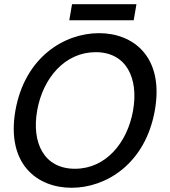

<svg xmlns="http://www.w3.org/2000/svg" viewBox="-20 -873 806 909"><path d="M319 16C482 16 668 -97 713 -350C758 -603 612 -716 449 -716C285 -716 98 -603 53 -350C9 -97 155 16 319 16ZM156 -350C183 -503 287 -626 433 -626C578 -626 637 -503 610 -350C583 -197 481 -74 335 -74C188 -74 129 -197 156 -350ZM308 -777H613L626 -853H321Z"/></svg>

Font: Uncut Sans Medium
Style: Italic
Weight: 500
Italic angle: -10°
Designer: Kasper Nordkvist
Foundry: Uncut Type
Version: Version 1.111;FEAKit 1.0